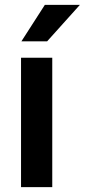

<svg xmlns="http://www.w3.org/2000/svg" viewBox="-20 -764 346 784"><path d="M193.4 -528.3V0H65.9V-528.3ZM67.4 -595.2 163.1 -744.1H306.2L172.4 -595.2Z"/></svg>

Font: Roboto SemiCondensed SemiBold
Style: Regular
Weight: 600
Width: 4
Designer: Christian Robertson
Foundry: Google
Version: Version 3.009; 2024